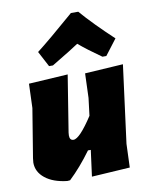

<svg xmlns="http://www.w3.org/2000/svg" viewBox="-84 -809 683 875"><g transform="rotate(-10 257.0 -371.5)"><path d="M165 -526 127 -598Q183 -641 305 -747H339Q395 -682 485 -598L430 -526H412Q349 -570 309 -604Q283 -586 183 -526ZM242 -474 200 -212 199 -199Q199 -176 217 -176Q245 -176 307 -271L317 -352L321 -465L498 -476L451 -116L447 -7L270 4L286 -117H273Q222 -47 169 3L156 4Q92 -3 55 -32.5Q18 -62 18 -105L20 -125L57 -351L61 -463Z"/></g></svg>

Font: Alegreya Sans SC Black
Style: Italic
Weight: 900
Italic angle: -7°
Designer: Juan Pablo del Peral
Foundry: Huerta Tipografica
Version: Version 2.007